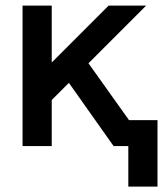

<svg xmlns="http://www.w3.org/2000/svg" viewBox="-20 -528 606 694"><path d="M167 -166.5V0H61.5V-507.8H167V-302.2L372.6 -507.8H508.3L299.8 -299.3L446.3 -93.8H549.3V146.5H443.8V0H390.6L229 -228.5Z"/></svg>

Font: Giphurs Medium
Style: Regular
Weight: 500
Version: Version 0.920; ttfautohint (v1.8.4.7-5d5b)